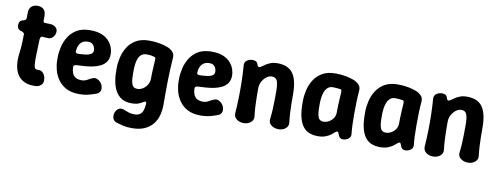

<svg xmlns="http://www.w3.org/2000/svg" viewBox="-67 -999 4096 1575"><g transform="rotate(10 1981.0 -211.0)"><path d="M239 13Q181 16 143 -2Q105 -20 85 -52.5Q65 -85 59 -127Q53 -169 58 -213Q62 -245 64.5 -272.5Q67 -300 68 -328Q69 -356 69 -387Q69 -394 66.5 -397.5Q64 -401 59.5 -403Q55 -405 49 -409Q27 -413 18 -425Q9 -437 9 -456Q9 -474 18 -486Q27 -498 49 -501Q58 -505 63.5 -510Q69 -515 69 -524Q69 -537 69.5 -551.5Q70 -566 70 -579Q73 -606 91 -622Q109 -638 140 -638Q170 -638 188 -623Q206 -608 209 -578Q210 -566 209.5 -553Q209 -540 209 -528Q209 -510 225 -510Q238 -510 251.5 -509.5Q265 -509 277 -508Q298 -505 313.5 -491.5Q329 -478 329 -456Q329 -433 313.5 -413.5Q298 -394 277 -392Q263 -392 249 -393Q235 -394 221 -395Q214 -396 209.5 -389.5Q205 -383 203 -370Q202 -331 200.5 -293.5Q199 -256 198 -211Q198 -172 201 -151.5Q204 -131 212.5 -125.5Q221 -120 239 -121Q262 -123 280 -101Q298 -79 298 -44Q298 -18 279.5 -3Q261 12 239 13Z M600 16Q534 16 490.5 -7.5Q447 -31 421.5 -68.5Q396 -106 385.5 -147.5Q375 -189 375 -225V-250Q375 -291 385.5 -337Q396 -383 421.5 -424Q447 -465 490.5 -490.5Q534 -516 600 -516Q661 -516 699.5 -499Q738 -482 760 -455.5Q782 -429 790.5 -401.5Q799 -374 799 -352Q799 -313 782 -288Q765 -263 736.5 -248.5Q708 -234 673.5 -227Q639 -220 603.5 -217.5Q568 -215 537 -214Q523 -212 518 -207Q513 -202 513 -193Q514 -165 522.5 -144Q531 -123 550 -111Q569 -99 600 -99Q627 -99 650 -113Q673 -127 691 -133Q708 -139 724.5 -132Q741 -125 754 -110.5Q767 -96 771 -80Q778 -50 768.5 -35Q759 -20 747 -15Q730 -8 690 4Q650 16 600 16ZM534 -308Q607 -310 633 -322Q659 -334 658 -357Q657 -375 651 -389Q645 -403 632 -411.5Q619 -420 600 -420Q570 -420 551.5 -407.5Q533 -395 523.5 -373Q514 -351 513 -322Q513 -316 520 -312Q527 -308 534 -308Z M1072 216Q1032 216 998 208Q964 200 943 193Q921 184 913.5 166Q906 148 910 126Q917 96 937 82Q957 68 981 77Q1000 83 1022 92Q1044 101 1072 101Q1104 101 1121 89Q1138 77 1145.5 55Q1153 33 1155 4Q1156 -9 1153.5 -13.5Q1151 -18 1145 -17Q1139 -17 1126 -8.5Q1113 0 1092 8Q1071 16 1037 16Q976 16 938.5 -14.5Q901 -45 884 -99.5Q867 -154 867 -225V-250Q867 -291 877.5 -337Q888 -383 913.5 -424Q939 -465 982.5 -490.5Q1026 -516 1092 -516Q1142 -516 1179 -508.5Q1216 -501 1246 -490Q1272 -480 1290.5 -461Q1309 -442 1307 -413Q1303 -360 1301 -311Q1299 -262 1298 -214Q1297 -166 1297 -117Q1297 -68 1297 -14Q1297 27 1286.5 68Q1276 109 1250 142.5Q1224 176 1181 196Q1138 216 1072 216ZM1062 -109Q1087 -109 1109 -123Q1131 -137 1145 -160.5Q1159 -184 1159 -214Q1159 -257 1161.5 -296.5Q1164 -336 1166 -375Q1166 -382 1163.5 -385.5Q1161 -389 1155 -392Q1147 -395 1130.5 -398Q1114 -401 1092 -401Q1064 -401 1047.5 -388Q1031 -375 1022 -352.5Q1013 -330 1010 -303.5Q1007 -277 1007 -250V-225Q1007 -162 1018.5 -135.5Q1030 -109 1062 -109Z M1611 16Q1545 16 1501.5 -7.5Q1458 -31 1432.5 -68.5Q1407 -106 1396.5 -147.5Q1386 -189 1386 -225V-250Q1386 -291 1396.5 -337Q1407 -383 1432.5 -424Q1458 -465 1501.5 -490.5Q1545 -516 1611 -516Q1672 -516 1710.5 -499Q1749 -482 1771 -455.5Q1793 -429 1801.5 -401.5Q1810 -374 1810 -352Q1810 -313 1793 -288Q1776 -263 1747.5 -248.5Q1719 -234 1684.5 -227Q1650 -220 1614.5 -217.5Q1579 -215 1548 -214Q1534 -212 1529 -207Q1524 -202 1524 -193Q1525 -165 1533.5 -144Q1542 -123 1561 -111Q1580 -99 1611 -99Q1638 -99 1661 -113Q1684 -127 1702 -133Q1719 -139 1735.5 -132Q1752 -125 1765 -110.5Q1778 -96 1782 -80Q1789 -50 1779.5 -35Q1770 -20 1758 -15Q1741 -8 1701 4Q1661 16 1611 16ZM1545 -308Q1618 -310 1644 -322Q1670 -334 1669 -357Q1668 -375 1662 -389Q1656 -403 1643 -411.5Q1630 -420 1611 -420Q1581 -420 1562.5 -407.5Q1544 -395 1534.5 -373Q1525 -351 1524 -322Q1524 -316 1531 -312Q1538 -308 1545 -308Z M1889 -452Q1887 -478 1907.5 -492.5Q1928 -507 1953 -507Q1971 -507 1982.5 -500.5Q1994 -494 1999 -477Q2001 -468 2006.5 -462Q2012 -456 2021 -459Q2027 -461 2038.5 -469.5Q2050 -478 2066.5 -488.5Q2083 -499 2106 -507.5Q2129 -516 2159 -516Q2249 -516 2289 -461Q2329 -406 2329 -286Q2329 -244 2329.5 -206.5Q2330 -169 2332 -132.5Q2334 -96 2339 -54Q2343 -23 2318.5 -3.5Q2294 16 2261 16Q2225 16 2200 -3.5Q2175 -23 2179 -54Q2184 -96 2186 -132.5Q2188 -169 2188.5 -206.5Q2189 -244 2189 -286Q2189 -350 2177 -375.5Q2165 -401 2134 -401Q2110 -401 2088.5 -384.5Q2067 -368 2053 -342Q2039 -316 2039 -286Q2039 -244 2039.5 -206.5Q2040 -169 2042 -132.5Q2044 -96 2049 -54Q2053 -23 2028.5 -3.5Q2004 16 1971 16Q1936 16 1911.5 -2.5Q1887 -21 1889 -53Q1894 -123 1895.5 -187.5Q1897 -252 1895.5 -317.5Q1894 -383 1889 -452Z M2588 16Q2497 16 2457.5 -45.5Q2418 -107 2418 -225V-250Q2418 -291 2428.5 -337Q2439 -383 2464.5 -424Q2490 -465 2533.5 -490.5Q2577 -516 2643 -516Q2693 -516 2730 -508.5Q2767 -501 2797 -490Q2823 -480 2841.5 -461Q2860 -442 2858 -413Q2854 -364 2852.5 -314Q2851 -264 2851 -216Q2851 -168 2852.5 -126Q2854 -84 2858 -50Q2861 -24 2840.5 -9Q2820 6 2794 6Q2780 6 2771 -1.5Q2762 -9 2757 -22Q2753 -35 2749.5 -42Q2746 -49 2738 -49Q2732 -49 2721.5 -39Q2711 -29 2694 -16.5Q2677 -4 2651 6Q2625 16 2588 16ZM2613 -109Q2636 -109 2657.5 -121Q2679 -133 2693.5 -154Q2708 -175 2708 -200Q2708 -230 2709 -257Q2710 -284 2711.5 -311Q2713 -338 2715 -369Q2717 -395 2703 -396Q2694 -397 2677.5 -399Q2661 -401 2643 -401Q2615 -401 2598.5 -386Q2582 -371 2573 -347Q2564 -323 2561 -297Q2558 -271 2558 -250V-225Q2558 -168 2568.5 -138.5Q2579 -109 2613 -109Z M3107 16Q3016 16 2976.5 -45.5Q2937 -107 2937 -225V-250Q2937 -291 2947.5 -337Q2958 -383 2983.5 -424Q3009 -465 3052.5 -490.5Q3096 -516 3162 -516Q3212 -516 3249 -508.5Q3286 -501 3316 -490Q3342 -480 3360.5 -461Q3379 -442 3377 -413Q3373 -364 3371.5 -314Q3370 -264 3370 -216Q3370 -168 3371.5 -126Q3373 -84 3377 -50Q3380 -24 3359.5 -9Q3339 6 3313 6Q3299 6 3290 -1.5Q3281 -9 3276 -22Q3272 -35 3268.5 -42Q3265 -49 3257 -49Q3251 -49 3240.5 -39Q3230 -29 3213 -16.5Q3196 -4 3170 6Q3144 16 3107 16ZM3132 -109Q3155 -109 3176.5 -121Q3198 -133 3212.5 -154Q3227 -175 3227 -200Q3227 -230 3228 -257Q3229 -284 3230.5 -311Q3232 -338 3234 -369Q3236 -395 3222 -396Q3213 -397 3196.5 -399Q3180 -401 3162 -401Q3134 -401 3117.5 -386Q3101 -371 3092 -347Q3083 -323 3080 -297Q3077 -271 3077 -250V-225Q3077 -168 3087.5 -138.5Q3098 -109 3132 -109Z M3467 -452Q3465 -478 3485.5 -492.5Q3506 -507 3531 -507Q3549 -507 3560.5 -500.5Q3572 -494 3577 -477Q3579 -468 3584.5 -462Q3590 -456 3599 -459Q3605 -461 3616.5 -469.5Q3628 -478 3644.5 -488.5Q3661 -499 3684 -507.5Q3707 -516 3737 -516Q3827 -516 3867 -461Q3907 -406 3907 -286Q3907 -244 3907.5 -206.5Q3908 -169 3910 -132.5Q3912 -96 3917 -54Q3921 -23 3896.5 -3.5Q3872 16 3839 16Q3803 16 3778 -3.5Q3753 -23 3757 -54Q3762 -96 3764 -132.5Q3766 -169 3766.5 -206.5Q3767 -244 3767 -286Q3767 -350 3755 -375.5Q3743 -401 3712 -401Q3688 -401 3666.5 -384.5Q3645 -368 3631 -342Q3617 -316 3617 -286Q3617 -244 3617.5 -206.5Q3618 -169 3620 -132.5Q3622 -96 3627 -54Q3631 -23 3606.5 -3.5Q3582 16 3549 16Q3514 16 3489.5 -2.5Q3465 -21 3467 -53Q3472 -123 3473.5 -187.5Q3475 -252 3473.5 -317.5Q3472 -383 3467 -452Z"/></g></svg>

Font: Winky Sans SemiBold
Style: Regular
Weight: 600
Designer: Simon Atzbach
Foundry: typofactur
Version: Version 1.205